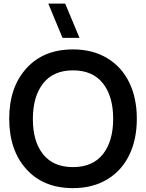

<svg xmlns="http://www.w3.org/2000/svg" viewBox="-20 -1002 789 1038"><path d="M317.9 -797.4 241.2 -982.4H332.5L409.7 -797.4ZM374.5 15.1Q214.8 15.1 122.3 -87.6Q29.8 -190.4 29.8 -359.9Q29.8 -529.3 122.3 -632.1Q214.8 -734.9 374.5 -734.9Q481 -734.9 559.3 -687.7Q637.7 -640.6 678.7 -556.2Q719.7 -471.7 719.7 -359.9Q719.7 -248 678.7 -163.6Q637.7 -79.1 559.3 -32Q481 15.1 374.5 15.1ZM374.5 -621.6Q268.6 -621.6 213.4 -551.5Q158.2 -481.4 157.7 -359.9Q157.2 -238.3 212.6 -168.5Q268.1 -98.6 374.5 -98.6Q481 -98.6 536.4 -168.5Q591.8 -238.3 591.8 -359.9Q591.8 -481.4 536.4 -551.5Q481 -621.6 374.5 -621.6Z"/></svg>

Font: Vela Sans Bd
Style: Bold
Weight: 700
Designer: Principal design: Mikhail Sharanda - project Manrope.
Design modification: Ravid Balaliev
Foundry: Mikhail Sharanda
Version: Version 1.001